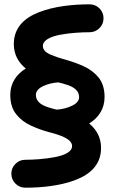

<svg xmlns="http://www.w3.org/2000/svg" viewBox="-20 -766 528 883"><path d="M27.3 -329.1C27.3 -292.5 36.6 -262.7 54.7 -240.2C72.8 -217.8 95.7 -200.2 123 -188C149.9 -175.8 176.8 -166 203.6 -158.7C257.8 -145 311.5 -127 311.5 -94.2C311.5 -68.4 278.3 -52.2 232.9 -43.5C187.5 -34.7 135.3 -31.2 96.7 -31.2C78.6 -31.2 63.5 -24.9 51.3 -12.7C38.6 0 32.2 15.1 32.2 32.7C32.2 50.8 38.6 65.9 51.3 78.6C63.5 90.8 78.6 97.2 96.7 97.2C172.9 97.2 257.8 88.4 327.6 61.5C397.5 34.7 444.8 -11.2 444.8 -85.4C444.8 -134.8 422.9 -170.9 390.1 -198.2C432.6 -224.1 460.9 -264.6 460.9 -319.8C460.9 -356.9 451.7 -386.7 433.6 -409.2C415.5 -431.2 392.6 -448.7 365.7 -460.9C338.9 -473.1 312 -482.9 285.2 -490.2C257.8 -497.6 232.9 -505.9 210.9 -515.6C188.5 -525.4 177.2 -538.6 177.2 -554.7C177.2 -580.6 210.4 -597.2 255.9 -606C300.8 -614.7 353 -617.7 391.6 -617.7C409.7 -617.7 424.8 -624 437.5 -636.7C449.7 -648.9 456.1 -664.1 456.1 -682.1C456.1 -699.7 449.7 -714.8 437.5 -727.5C424.8 -739.7 409.7 -746.1 391.6 -746.1C315.4 -746.1 230.5 -737.3 160.6 -710.4C90.8 -683.6 43.5 -637.7 43.5 -563.5C43.5 -514.2 65.4 -478 98.6 -450.7C56.2 -424.8 27.3 -385.3 27.3 -329.1ZM145 -329.1C145 -345.2 155.8 -358.9 176.8 -369.1C197.8 -379.4 221.2 -385.3 248 -387.2C260.7 -384.3 274.4 -380.4 289.6 -375.5C319.3 -365.7 343.8 -349.1 343.8 -319.8C343.8 -303.7 333.5 -290.5 312.5 -280.3C291.5 -270 267.6 -263.7 240.7 -261.7C228 -264.6 214.4 -268.6 199.2 -273.4C169.4 -283.2 145 -299.8 145 -329.1Z"/></svg>

Font: Mikhak
Style: Bold
Weight: 700
Designer: Amin Abedi
Version: Version 3.2